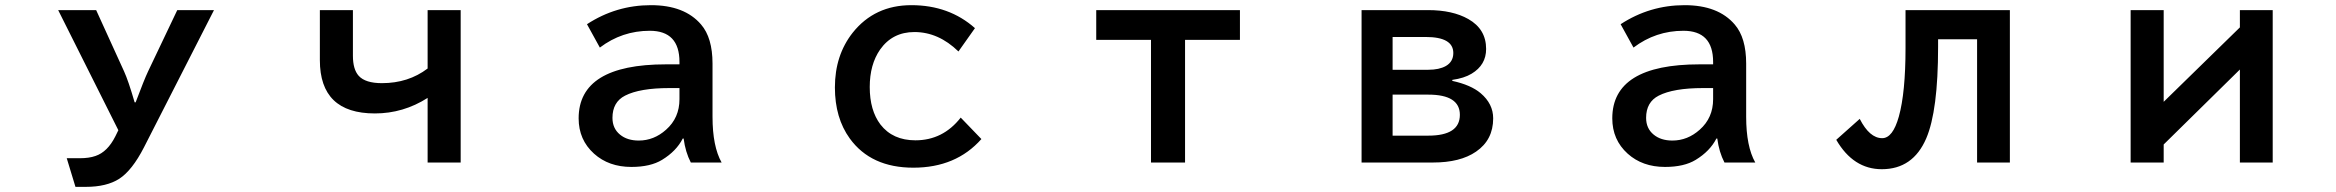

<svg xmlns="http://www.w3.org/2000/svg" viewBox="-20 -604 9040 743"><path d="M205.1 -564.9H352.1L460 -328.1Q476.6 -292 501 -208H504.9Q538.1 -296.4 553.2 -328.1L666 -564.9H808.1L537.1 -33.7Q491.2 55.7 441.4 87.9Q392.6 119.1 312 119.1H272L238.3 8.3H288.1Q325.2 8.3 349.6 -0.5Q396 -16.1 426.3 -76.2L438 -100.1Z M1217.8 -564.9H1345.7V-388.2Q1345.7 -335.4 1368.2 -310.5Q1394 -282.2 1458 -282.2Q1560.1 -282.2 1634.8 -338.9V-564.9H1762.7V24.9H1634.8V-225.1Q1540.5 -165 1430.7 -165Q1217.8 -165 1217.8 -371.1Z M2609.4 -355V-364.3Q2609.4 -484.9 2494.6 -484.9Q2387.2 -484.9 2301.3 -419.9L2251.5 -510.3Q2364.3 -584 2499 -584Q2628.9 -584 2692.9 -509.3Q2737.3 -458 2737.3 -357.9V-151.9Q2737.3 -37.6 2772.5 24.9H2653.3Q2632.3 -15.6 2625.5 -67.9H2622.1Q2597.2 -19 2542 14.6Q2497.1 42 2423.3 42Q2335.9 42 2278.8 -9.3Q2219.2 -63 2219.2 -146Q2219.2 -355 2557.1 -355ZM2609.4 -263.2H2570.3Q2456.1 -263.2 2398.9 -233.9Q2350.1 -209 2350.1 -147.9Q2350.1 -106.9 2379.4 -83Q2407.2 -60.1 2451.7 -60.1Q2510.7 -60.1 2557.6 -102.1Q2609.4 -147.9 2609.4 -220.2Z M3777.8 -65.9Q3679.7 44.9 3514.6 44.9Q3350.6 44.9 3268.6 -67.9Q3210.9 -147.5 3210.9 -265.6Q3210.9 -390.1 3279.8 -477.5Q3364.7 -584 3506.8 -584Q3652.8 -584 3752.9 -495.1L3689 -404.8Q3611.8 -480 3518.6 -480Q3433.6 -480 3385.7 -412.1Q3345.7 -354.5 3345.7 -267.1Q3345.7 -176.8 3387.2 -122.1Q3434.6 -61 3522.5 -61Q3628.9 -61 3697.8 -148.9Z M4222.2 -564.9H4778.3V-449.7H4565.9V24.9H4434.1V-449.7H4222.2Z M5249 -564.9H5506.3Q5601.1 -564.9 5662.1 -530.3Q5731 -491.2 5731 -414.6Q5731 -352.5 5674.8 -318.8Q5646 -301.3 5600.1 -294.9V-291Q5671.9 -275.4 5710 -243.2Q5758.3 -202.1 5758.3 -146Q5758.3 -62.5 5691.9 -17.1Q5630.9 24.9 5525.4 24.9H5249ZM5369.1 -460.9V-334H5507.3Q5549.3 -334 5575.2 -348.6Q5604 -365.2 5604 -398.9Q5604 -460.9 5497.1 -460.9ZM5369.1 -237.8V-79.1H5507.3Q5629.4 -79.1 5629.4 -159.7Q5629.4 -237.8 5507.3 -237.8Z M6609.4 -355V-364.3Q6609.4 -484.9 6494.6 -484.9Q6387.2 -484.9 6301.3 -419.9L6251.5 -510.3Q6364.3 -584 6499 -584Q6628.9 -584 6692.9 -509.3Q6737.3 -458 6737.3 -357.9V-151.9Q6737.3 -37.6 6772.5 24.9H6653.3Q6632.3 -15.6 6625.5 -67.9H6622.1Q6597.2 -19 6542 14.6Q6497.1 42 6423.3 42Q6335.9 42 6278.8 -9.3Q6219.2 -63 6219.2 -146Q6219.2 -355 6557.1 -355ZM6609.4 -263.2H6570.3Q6456.1 -263.2 6398.9 -233.9Q6350.1 -209 6350.1 -147.9Q6350.1 -106.9 6379.4 -83Q6407.2 -60.1 6451.7 -60.1Q6510.7 -60.1 6557.6 -102.1Q6609.4 -147.9 6609.4 -220.2Z M7354 -564.9H7757.8V24.9H7630.9V-452.1H7480V-422.4Q7480 -175.3 7434.1 -68.4Q7382.8 50.8 7262.2 50.8Q7151.9 50.8 7085.9 -63L7176.8 -144Q7214.8 -69.3 7263.7 -69.3Q7304.7 -69.3 7328.1 -152.8Q7354 -245.6 7354 -418Z M8225.1 -564.9H8353V-210L8647.9 -498V-564.9H8774.9V24.9H8647.9V-335L8353 -44.9V24.9H8225.1Z"/></svg>

Font: FORM UDPGothic
Style: Bold
Weight: 700
Foundry: Pronama LLC
Version: Version 1.051